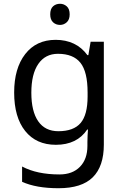

<svg xmlns="http://www.w3.org/2000/svg" viewBox="-20 -757 655 1017"><path d="M275 -546Q328 -546 370.5 -526Q413 -506 443 -465H448L460 -536H530V9Q530 124 471.5 182Q413 240 290 240Q172 240 97 206V125Q176 167 295 167Q364 167 403.5 126.5Q443 86 443 16V-5Q443 -17 444 -39.5Q445 -62 446 -71H442Q388 10 276 10Q172 10 113.5 -63Q55 -136 55 -267Q55 -395 113.5 -470.5Q172 -546 275 -546ZM287 -472Q220 -472 183 -418.5Q146 -365 146 -266Q146 -167 182.5 -114.5Q219 -62 289 -62Q370 -62 407 -105.5Q444 -149 444 -246V-267Q444 -377 406 -424.5Q368 -472 287 -472ZM298 -737Q318 -737 333.5 -723.5Q349 -710 349 -681Q349 -653 333.5 -639Q318 -625 298 -625Q276 -625 261 -639Q246 -653 246 -681Q246 -710 261 -723.5Q276 -737 298 -737Z"/></svg>

Font: Noto Sans Mende Kikakui
Style: Regular
Weight: 400
Designer: Monotype Design Team
Foundry: Monotype Imaging Inc.
Version: Version 2.003; ttfautohint (v1.8.4.7-5d5b)